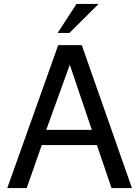

<svg xmlns="http://www.w3.org/2000/svg" viewBox="-20 -959 707 979"><path d="M474.1 -219.2H192.9L116.2 0H17.1L276.9 -729H397L652.8 0H548.8ZM448.2 -296.9 335.9 -628.9 215.8 -296.9ZM370.1 -939H482.9L334 -791H273.9Z"/></svg>

Font: SolaimanLipiNormal
Style: Normal
Weight: 400
Designer: Solaiman Karim
Version: Version 1.6.1 ; ttfautohint (v1.5.65-e2d9)